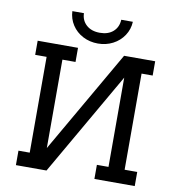

<svg xmlns="http://www.w3.org/2000/svg" viewBox="-99 -1036 1046 1125"><g transform="rotate(10 424.0 -473.0)"><path d="M240 -946H309Q310 -903 340 -876Q370 -849 420 -849Q470 -849 499.5 -875.5Q529 -902 531 -946H600Q598 -901 573.5 -864Q549 -827 508.5 -806Q468 -785 420 -785Q371 -785 330.5 -806Q290 -827 266 -864Q242 -901 240 -946ZM703 -84H778V0H538V-84H607V-615L253 0H71V-86H138V-656H70V-740H310V-656H232V-130L584 -741H769V-656H703Z"/></g></svg>

Font: Arvo
Style: Regular
Weight: 400
Designer: Anton Koovit (Cyrillic Expansion: Cyreal)
Foundry: Anton Koovit, Yassin Baggar
Version: Version 3.000